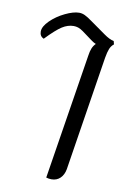

<svg xmlns="http://www.w3.org/2000/svg" viewBox="-91 -618 632 930"><g transform="rotate(10 225.0 -153.0)"><path d="M414 -440Q401 -430 394.5 -414Q388 -398 383 -369L294 195Q289 223 272 239.5Q255 256 229 256Q216 256 203 252L301 -365Q304 -387 310 -401.5Q316 -416 327 -427Q317 -431 307 -438L254 -477Q240 -487 229 -490.5Q218 -494 207 -494Q178 -494 150 -476Q122 -458 74 -408Q54 -417 54 -440Q54 -465 83.5 -494Q113 -523 153.5 -542.5Q194 -562 222 -562Q236 -562 250 -555.5Q264 -549 286 -533L361 -480Q389 -460 410 -456Z"/></g></svg>

Font: Thasadith
Style: Bold Italic
Weight: 700
Italic angle: -9°
Designer: Cadson Demak Co.,Ltd.
Foundry: Cadson Demak Co.,Ltd.
Version: Version 1.000; ttfautohint (v1.6)